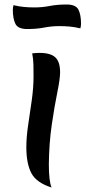

<svg xmlns="http://www.w3.org/2000/svg" viewBox="-20 -818 380 853"><path d="M197 -88Q197 -52 200 -25.5Q203 1 209 15Q142 -6 119.5 -48.5Q97 -91 97 -164Q97 -208 105 -262Q113 -316 121 -372Q129 -428 129 -479Q129 -505 128.5 -530.5Q128 -556 123 -581Q131 -582 140 -582.5Q149 -583 156 -583Q205 -583 226 -563Q247 -543 247 -497Q247 -468 234.5 -407Q222 -346 210 -264Q198 -182 197 -88ZM101 -689Q60 -689 48.5 -712Q37 -735 37 -775Q37 -784 40 -795Q65 -789 87.5 -787Q110 -785 133 -785Q168 -785 201 -791.5Q234 -798 276 -798Q317 -798 328.5 -775Q340 -752 340 -712Q340 -703 337 -692Q312 -698 289.5 -700Q267 -702 244 -702Q209 -702 176 -695.5Q143 -689 101 -689Z"/></svg>

Font: Merienda Medium
Style: Regular
Weight: 500
Designer: Eduardo Rodriguez Tunni
Foundry: Eduardo Rodriguez Tunni
Version: Version 2.001; ttfautohint (v1.8.4.7-5d5b)